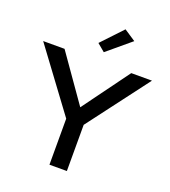

<svg xmlns="http://www.w3.org/2000/svg" viewBox="-170 -1060 1041 1179"><g transform="rotate(20 350.5 -470.5)"><path d="M521 -891.1 368.2 -763.2 317.9 -805.2 445.8 -940.9ZM570.8 -700.2H706.1L404.8 -301.8V0H291V-300.8L-4.9 -700.2H134.8L348.1 -396Z"/></g></svg>

Font: Copperplate Sans CC Heavy
Style: Regular
Weight: 400
Designer: indestructible type*
Foundry: Cowboy Collective
Version: Version 1.000